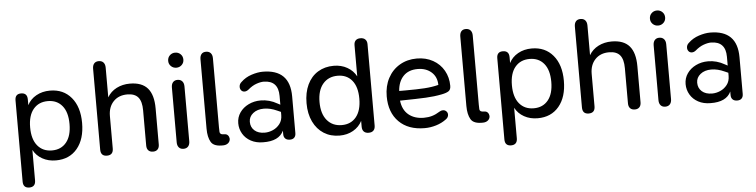

<svg xmlns="http://www.w3.org/2000/svg" viewBox="-50 -943 5452 1384"><g transform="rotate(-5 2676.5 -251.5)"><path d="M69 140V-447Q69 -494 113 -494Q158 -494 158 -447V-405Q179 -447 222.5 -471.5Q266 -496 322 -496Q419 -496 476 -428Q533 -360 533 -244Q533 -127 476.5 -59Q420 9 322 9Q267 9 224 -15Q181 -39 159 -81V140Q159 163 147.5 175Q136 187 114 187Q69 187 69 140ZM442 -244Q442 -330 404 -376Q366 -422 300 -422Q234 -422 195.5 -376Q157 -330 157 -244Q157 -158 195.5 -111.5Q234 -65 300 -65Q366 -65 404 -111.5Q442 -158 442 -244Z M646 -41V-626Q646 -650 657.5 -663.5Q669 -677 691 -677Q713 -677 725 -663.5Q737 -650 737 -626V-411Q761 -452 804 -474Q847 -496 900 -496Q987 -496 1028.5 -448Q1070 -400 1070 -302V-41Q1070 -18 1058 -5.5Q1046 7 1025 7Q1003 7 991 -5.5Q979 -18 979 -41V-296Q979 -360 954 -390Q929 -420 875 -420Q812 -420 774.5 -380.5Q737 -341 737 -276V-41Q737 7 691 7Q646 7 646 -41Z M1200 -45V-441Q1200 -466 1212 -479.5Q1224 -493 1245 -493Q1266 -493 1278.5 -479.5Q1291 -466 1291 -441V-45Q1291 -21 1279 -7.5Q1267 6 1245 6Q1224 6 1212 -7.5Q1200 -21 1200 -45ZM1190 -635Q1190 -659 1206 -674.5Q1222 -690 1245 -690Q1268 -690 1284 -674.5Q1300 -659 1300 -635Q1300 -612 1284 -596.5Q1268 -581 1245 -581Q1222 -581 1206 -596.5Q1190 -612 1190 -635Z M1535 6Q1465 9 1444 -27Q1423 -63 1423 -124V-626Q1423 -650 1434 -663.5Q1445 -677 1467 -677Q1489 -677 1501 -663.5Q1513 -650 1513 -626V-126Q1513 -101 1514 -92Q1515 -83 1522 -78Q1529 -73 1547 -73Q1564 -73 1573 -62.5Q1582 -52 1583 -38Q1583 -19 1569.5 -7Q1556 5 1535 6Z M1654 -143Q1654 -186 1677.5 -220Q1701 -254 1741 -273.5Q1781 -293 1829 -293Q1892 -293 1949 -260L1968 -250V-314Q1968 -424 1864 -426Q1839 -426 1808.5 -415Q1778 -404 1748 -378Q1734 -367 1720 -367Q1705 -367 1696 -377.5Q1687 -388 1687 -403Q1687 -424 1704 -438Q1736 -469 1780.5 -483.5Q1825 -498 1862 -498Q2058 -498 2058 -303V-37Q2058 -16 2047 -4.5Q2036 7 2015 7Q1993 7 1981.5 -4.5Q1970 -16 1970 -36V-62Q1936 11 1821 9Q1771 9 1733 -11.5Q1695 -32 1674.5 -67Q1654 -102 1654 -143ZM1839 -59Q1869 -59 1898.5 -72Q1928 -85 1948 -111Q1968 -137 1968 -175V-198L1943 -209Q1893 -232 1847 -232Q1799 -232 1768.5 -207.5Q1738 -183 1738 -146Q1738 -107 1765 -83Q1792 -59 1839 -59Z M2157 -244Q2157 -321 2184 -378Q2211 -435 2260.5 -465.5Q2310 -496 2375 -496Q2430 -496 2473 -471.5Q2516 -447 2538 -405V-630Q2538 -653 2550 -665Q2562 -677 2584 -677Q2607 -677 2619.5 -664.5Q2632 -652 2632 -630V-41Q2632 -18 2620 -5.5Q2608 7 2585 7Q2562 7 2550 -5.5Q2538 -18 2538 -41V-83Q2516 -40 2473 -15.5Q2430 9 2375 9Q2310 9 2261 -22Q2212 -53 2184.5 -110Q2157 -167 2157 -244ZM2539 -244Q2539 -330 2501 -376Q2463 -422 2397 -422Q2330 -422 2290.5 -375.5Q2251 -329 2251 -244Q2251 -159 2290.5 -112Q2330 -65 2397 -65Q2463 -65 2501 -111.5Q2539 -158 2539 -244Z M2737 -243Q2737 -317 2767.5 -374.5Q2798 -432 2852.5 -464Q2907 -496 2976 -496Q3042 -496 3093 -467.5Q3144 -439 3172 -389.5Q3200 -340 3200 -279Q3200 -252 3184.5 -241Q3169 -230 3134 -223Q3079 -212 3017 -209Q2955 -206 2830 -204Q2838 -136 2881 -101Q2924 -66 2991 -66Q3023 -66 3050.5 -74Q3078 -82 3108 -101Q3119 -108 3132 -108Q3146 -108 3156 -98Q3166 -88 3166 -74Q3166 -53 3145 -39Q3114 -16 3073 -3.5Q3032 9 2990 9Q2872 9 2804.5 -58.5Q2737 -126 2737 -243ZM2878 -274Q2958 -274 3013.5 -277.5Q3069 -281 3115 -293Q3114 -352 3075 -386Q3036 -420 2976 -420Q2910 -420 2872.5 -381Q2835 -342 2830 -274Z M3415 6Q3345 9 3324 -27Q3303 -63 3303 -124V-626Q3303 -650 3314 -663.5Q3325 -677 3347 -677Q3369 -677 3381 -663.5Q3393 -650 3393 -626V-126Q3393 -101 3394 -92Q3395 -83 3402 -78Q3409 -73 3427 -73Q3444 -73 3453 -62.5Q3462 -52 3463 -38Q3463 -19 3449.5 -7Q3436 5 3415 6Z M3555 140V-447Q3555 -494 3599 -494Q3644 -494 3644 -447V-405Q3665 -447 3708.5 -471.5Q3752 -496 3808 -496Q3905 -496 3962 -428Q4019 -360 4019 -244Q4019 -127 3962.5 -59Q3906 9 3808 9Q3753 9 3710 -15Q3667 -39 3645 -81V140Q3645 163 3633.5 175Q3622 187 3600 187Q3555 187 3555 140ZM3928 -244Q3928 -330 3890 -376Q3852 -422 3786 -422Q3720 -422 3681.5 -376Q3643 -330 3643 -244Q3643 -158 3681.5 -111.5Q3720 -65 3786 -65Q3852 -65 3890 -111.5Q3928 -158 3928 -244Z M4132 -41V-626Q4132 -650 4143.5 -663.5Q4155 -677 4177 -677Q4199 -677 4211 -663.5Q4223 -650 4223 -626V-411Q4247 -452 4290 -474Q4333 -496 4386 -496Q4473 -496 4514.5 -448Q4556 -400 4556 -302V-41Q4556 -18 4544 -5.5Q4532 7 4511 7Q4489 7 4477 -5.5Q4465 -18 4465 -41V-296Q4465 -360 4440 -390Q4415 -420 4361 -420Q4298 -420 4260.5 -380.5Q4223 -341 4223 -276V-41Q4223 7 4177 7Q4132 7 4132 -41Z M4686 -45V-441Q4686 -466 4698 -479.5Q4710 -493 4731 -493Q4752 -493 4764.5 -479.5Q4777 -466 4777 -441V-45Q4777 -21 4765 -7.5Q4753 6 4731 6Q4710 6 4698 -7.5Q4686 -21 4686 -45ZM4676 -635Q4676 -659 4692 -674.5Q4708 -690 4731 -690Q4754 -690 4770 -674.5Q4786 -659 4786 -635Q4786 -612 4770 -596.5Q4754 -581 4731 -581Q4708 -581 4692 -596.5Q4676 -612 4676 -635Z M4891 -143Q4891 -186 4914.5 -220Q4938 -254 4978 -273.5Q5018 -293 5066 -293Q5129 -293 5186 -260L5205 -250V-314Q5205 -424 5101 -426Q5076 -426 5045.5 -415Q5015 -404 4985 -378Q4971 -367 4957 -367Q4942 -367 4933 -377.5Q4924 -388 4924 -403Q4924 -424 4941 -438Q4973 -469 5017.5 -483.5Q5062 -498 5099 -498Q5295 -498 5295 -303V-37Q5295 -16 5284 -4.5Q5273 7 5252 7Q5230 7 5218.5 -4.5Q5207 -16 5207 -36V-62Q5173 11 5058 9Q5008 9 4970 -11.5Q4932 -32 4911.5 -67Q4891 -102 4891 -143ZM5076 -59Q5106 -59 5135.5 -72Q5165 -85 5185 -111Q5205 -137 5205 -175V-198L5180 -209Q5130 -232 5084 -232Q5036 -232 5005.5 -207.5Q4975 -183 4975 -146Q4975 -107 5002 -83Q5029 -59 5076 -59Z"/></g></svg>

Font: SN Pro
Style: Regular
Weight: 400
Designer: Tobias Whetton
Foundry: Supernotes
Version: Version 1.003